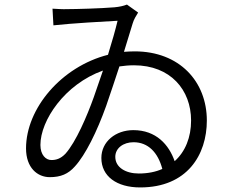

<svg xmlns="http://www.w3.org/2000/svg" viewBox="-20 -782 1040 841"><path d="M431 -473 391 -357C361 -273 313 -161 267 -109C245 -86 225 -81 205 -81C181 -81 157 -103 157 -147C157 -254 263 -413 431 -473ZM210 -744 214 -671C295 -680 438 -688 495 -691C486 -653 471 -600 453 -542C249 -490 94 -307 94 -132C94 -47 144 -6 198 -6C246 -6 279 -20 308 -53C354 -103 405 -206 445 -318C465 -376 485 -436 503 -491C523 -494 545 -496 567 -496C727 -496 817 -388 817 -254C817 -181 792 -118 745 -76C720 -148 664 -212 564 -212C487 -212 424 -162 424 -90C424 -10 491 39 594 39C800 39 886 -104 886 -254C886 -425 766 -557 570 -557C554 -557 538 -556 523 -555L561 -679C566 -697 577 -714 585 -727L536 -762C521 -756 503 -752 481 -750C422 -745 312 -742 274 -742C256 -741 229 -743 210 -744ZM691 -42C662 -29 627 -22 588 -22C530 -22 485 -49 485 -95C485 -133 520 -159 565 -159C629 -159 672 -114 691 -42Z"/></svg>

Font: Noto Sans HK DemiLight
Style: Regular
Weight: 350
Designer: Ryoko NISHIZUKA 西塚涼子 (kana, bopomofo & ideographs); Paul D. Hunt (Latin, Greek & Cyrillic); Sandoll Communications 산돌커뮤니
Foundry: Adobe
Version: Version 2.004;hotconv 1.0.118;makeotfexe 2.5.65603